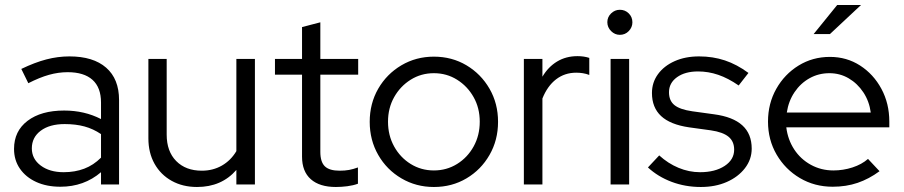

<svg xmlns="http://www.w3.org/2000/svg" viewBox="-20 -736 3608 766"><path d="M221 9Q166 9 124.5 -10Q83 -29 59.5 -63Q36 -97 36 -142Q36 -213 90 -254Q144 -295 236 -295Q317 -295 383 -261V-327Q383 -387 349 -417.5Q315 -448 250 -448Q213 -448 175.5 -437.5Q138 -427 93 -404L65 -461Q119 -487 165 -499Q211 -511 257 -511Q352 -511 403.5 -466Q455 -421 455 -337V0H383V-49Q349 -20 308.5 -5.5Q268 9 221 9ZM107 -144Q107 -102 142.5 -75.5Q178 -49 234 -49Q279 -49 316 -63Q353 -77 383 -107V-201Q352 -222 317 -231.5Q282 -241 238 -241Q178 -241 142.5 -214.5Q107 -188 107 -144Z M766 10Q709 10 665 -14.5Q621 -39 596.5 -82.7Q572 -126.4 572 -184V-501H645V-199Q645 -132 683 -93.5Q721 -55 785.2 -55Q829.7 -55 865.4 -75.5Q901 -96 923 -133V-501H997V0H923V-58Q864 10 766 10Z M1320 10Q1255 10 1220 -21Q1185 -52 1185 -111V-438H1077V-501H1185V-628L1258 -647V-501H1409V-438H1258V-130Q1258 -90 1276 -72.5Q1294 -55 1335 -55Q1356 -55 1372.5 -58Q1389 -61 1408 -68V-3Q1389 4 1365.5 7Q1342 10 1320 10Z M1711 10Q1640 10 1581.5 -24.4Q1522.9 -58.7 1489 -117.9Q1455 -177 1455 -250Q1455 -323.1 1488.9 -382Q1522.9 -440.9 1581.4 -475.5Q1639.9 -510 1710.9 -510Q1783 -510 1841 -475.5Q1899 -440.9 1933 -382Q1967 -323.1 1967 -250Q1967 -177 1933 -117.9Q1899.1 -58.7 1841.1 -24.4Q1783.1 10 1711 10ZM1711 -56Q1762 -56 1803.7 -81.9Q1845.4 -107.8 1869.7 -151.9Q1894 -195.9 1894 -250.5Q1894 -305 1869.5 -348.5Q1845 -392 1803.5 -418Q1762.1 -444 1711 -444Q1660 -444 1618.5 -418Q1577 -392 1552.5 -348.5Q1528 -305 1528 -250.5Q1528 -195.9 1552.3 -151.9Q1576.6 -107.8 1618.3 -81.9Q1660 -56 1711 -56Z M2070 0V-501H2144V-430Q2167 -469 2202.5 -490.5Q2238 -512 2284 -512Q2310 -512 2331 -505V-437Q2318 -442 2305 -444Q2292 -446 2279 -446Q2233 -446 2198.5 -419.5Q2164 -393 2144 -343V0Z M2416 0V-501H2490V0ZM2452.9 -597Q2433 -597 2418 -612Q2403 -627 2403 -647.5Q2403 -668 2418 -682.5Q2433 -697 2452.9 -697Q2474 -697 2488.5 -682.5Q2503 -668.1 2503 -647Q2503 -627 2488.5 -612Q2474 -597 2452.9 -597Z M2776 10Q2714 10 2659.5 -10.5Q2605 -31 2565 -68L2610 -116Q2645 -84 2687 -66.5Q2729 -49 2773 -49Q2833 -49 2871 -74Q2909 -99 2909 -139Q2909 -172 2886.5 -190.5Q2864 -209 2816 -216L2729 -228Q2654 -239 2617.5 -273Q2581 -307 2581 -365Q2581 -407 2605 -440Q2629 -473 2671.5 -492Q2714 -511 2769 -511Q2824 -511 2872 -495Q2920 -479 2966 -445L2927 -395Q2885 -424 2845.5 -437.5Q2806 -451 2765 -451Q2713 -451 2681 -428Q2649 -405 2649 -368Q2649 -334 2671 -316.5Q2693 -299 2742 -292L2829 -280Q2904 -270 2941.5 -236Q2979 -202 2979 -143Q2979 -100 2952 -65Q2925 -30 2879.5 -10Q2834 10 2776 10Z M3302 9Q3230 9 3171.5 -25.5Q3113 -60 3078.5 -119Q3044 -178 3044 -251Q3044 -323 3077 -381.5Q3110 -440 3166 -474.5Q3222 -509 3291 -509Q3358 -509 3411.5 -474.5Q3465 -440 3496.5 -381.5Q3528 -323 3528 -251V-228H3117Q3123 -179 3148.5 -140Q3174 -101 3215 -78.5Q3256 -56 3305 -56Q3344 -56 3381 -68Q3418 -80 3443 -102L3489 -53Q3447 -22 3401.5 -6.5Q3356 9 3302 9ZM3119 -287H3454Q3448 -332 3424.5 -367.5Q3401 -403 3366 -423.5Q3331 -444 3289 -444Q3246 -444 3210 -424Q3174 -404 3150 -368.5Q3126 -333 3119 -287ZM3226 -600 3320 -716H3415L3291 -600Z"/></svg>

Font: Red Hat Display VF
Style: Regular
Weight: 300
Designer: Pentagram, MCKL
Foundry: Pentagram, MCKL
Version: Version 1.023